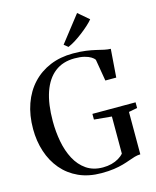

<svg xmlns="http://www.w3.org/2000/svg" viewBox="-142 -1084 968 1190"><g transform="rotate(-15 342.0 -489.0)"><path d="M359.5 10.5Q277.5 10.5 214.2 -18.2Q151 -47 107.5 -98.2Q64 -149.5 41.8 -217.5Q19.5 -285.5 19.5 -363Q19.5 -451.5 45 -523.2Q70.5 -595 118 -646Q165.5 -697 231.5 -724.5Q297.5 -752 378.5 -752Q426 -752 461.5 -747Q497 -742 524 -735.5Q551 -729 572.5 -724.2Q594 -719.5 613.5 -719L600 -538H530L506.5 -677.5Q500 -687.5 484.2 -697.2Q468.5 -707 443 -713.5Q417.5 -720 380.5 -720Q305 -720 253.8 -680.2Q202.5 -640.5 176.2 -564.5Q150 -488.5 150 -378Q150 -310.5 162 -246.8Q174 -183 201 -132.2Q228 -81.5 271.5 -51.5Q315 -21.5 377 -21.5Q407 -21.5 432.8 -28.2Q458.5 -35 478.8 -47Q499 -59 511.5 -74V-312L399 -322.5V-359H676V-322.5L621 -312V-40Q601.5 -39.5 583.5 -34.2Q565.5 -29 545.2 -21.5Q525 -14 499.5 -6.8Q474 0.5 440 5.5Q406 10.5 359.5 10.5ZM363 -798.5 337.5 -819 469 -987.5 537.5 -929Q524.5 -913 504 -894.5Q483.5 -876 459.5 -857.5Q435.5 -839 411 -823.5Q386.5 -808 364 -798.5Z"/></g></svg>

Font: Merriweather 120pt Medium
Style: Regular
Weight: 500
Version: Version 2.100